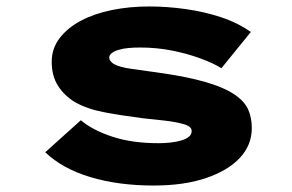

<svg xmlns="http://www.w3.org/2000/svg" viewBox="-20 -564 903 594"><path d="M455 10Q347 10 260 -16Q173 -42 120 -93L230 -192Q267 -161 328 -141Q389 -121 470 -121Q489 -121 507.5 -123Q526 -125 541 -129.5Q556 -134 564.5 -141Q573 -148 573 -159Q573 -173 548 -180Q524 -187 488.5 -191Q453 -195 423 -198Q353 -207 301 -217Q249 -227 212 -248Q179 -268 159.5 -298.5Q140 -329 140 -373Q140 -414 164.5 -446Q189 -478 230.5 -500Q272 -522 326.5 -533Q381 -544 441 -544Q497 -544 554 -536Q611 -528 663 -511Q715 -494 756 -465L665 -353Q639 -369 599.5 -383.5Q560 -398 512.5 -407.5Q465 -417 413 -417Q395 -417 378 -415.5Q361 -414 347.5 -410Q334 -406 326 -400Q318 -394 318 -386Q318 -380 322 -375Q326 -370 332 -366Q350 -356 386.5 -351Q423 -346 465 -340Q560 -327 620 -309Q680 -291 712 -267Q738 -248 748.5 -223.5Q759 -199 759 -168Q759 -115 722 -75.5Q685 -36 617 -13Q549 10 455 10Z"/></svg>

Font: Lexend Zetta ExtraBold
Style: Regular
Weight: 800
Designer: Bonnie Shaver-Troup, Thomas Jockin
Foundry: Lexend
Version: Version 1.007